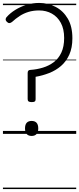

<svg xmlns="http://www.w3.org/2000/svg" viewBox="-20 -910 538 1305"><path d="M195 -216Q181 -216 174.5 -220.5Q168 -225 168 -236V-414Q168 -425 173 -430Q178 -435 188 -435Q231 -438 272 -450.5Q313 -463 345.5 -487.5Q378 -512 397 -552.5Q416 -593 416 -652Q416 -713 393.5 -754.5Q371 -796 332.5 -817.5Q294 -839 246 -839Q206 -839 173.5 -829Q141 -819 114 -801.5Q87 -784 62 -761Q53 -754 45 -753Q37 -752 27 -761Q18 -770 18.5 -779Q19 -788 25 -794Q50 -822 85 -843.5Q120 -865 161 -877.5Q202 -890 246 -890Q307 -890 358.5 -863Q410 -836 441 -783Q472 -730 472 -650Q472 -585 451 -538.5Q430 -492 394.5 -461.5Q359 -431 314 -413.5Q269 -396 222 -388V-235Q222 -224 216 -220Q210 -216 195 -216ZM195 14Q173 14 161.5 1Q150 -12 150 -37Q150 -63 161.5 -75.5Q173 -88 195 -88Q217 -88 228.5 -75.5Q240 -63 240 -37Q240 -12 228.5 1Q217 14 195 14ZM0 365H498V375H0ZM0 -20H498V0H0ZM0 -505H498V-500H0ZM0 -885H498V-875H0Z"/></svg>

Font: Playwrite GB J Guides
Style: Regular
Weight: 400
Designer: Veronika Burian, José Scaglione
Foundry: TypeTogether
Version: Version 1.003